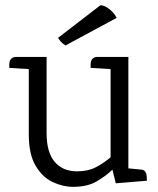

<svg xmlns="http://www.w3.org/2000/svg" viewBox="-20 -710 612 745"><path d="M478.1 -56.7 527 -52Q539.5 -51.2 544.1 -43.3Q548.7 -35.5 549.3 -25.6Q549.9 -15.7 549.9 -8.7L429.3 1.3L416.2 -51.5Q390.5 -26.7 354.6 -5.9Q318.6 15 263.3 15Q223.6 15 183.8 -3.9Q144.1 -22.8 117.9 -67.4Q91.7 -111.9 91.7 -187.9V-441.9L16.3 -446.6Q16.3 -450.6 16 -457.3Q15.7 -463.9 17.6 -471.4Q19.4 -478.9 25.7 -484Q32.1 -489.2 43.7 -489.2H160.8V-193.9Q160.8 -118.9 192.2 -82Q223.6 -45.2 279.1 -45.2Q320.9 -45.2 350.8 -60.5Q380.7 -75.8 409.1 -99.7V-441.9L331.8 -446.6Q331.8 -450.6 331.6 -457.3Q331.3 -463.9 333.1 -471.4Q334.9 -478.9 341.2 -484Q347.6 -489.2 359.3 -489.2H478.1ZM432.7 -640.7 234.4 -533.8Q223.5 -539.7 216.8 -547.5Q210.1 -555.4 205.1 -563L369.7 -689.7Q382.7 -689.1 395 -681.3Q407.3 -673.6 417.5 -662.6Q427.7 -651.7 432.7 -640.7Z"/></svg>

Font: Karma Variable Light
Style: Regular
Weight: 300
Designer: Joana Correia
Foundry: Indian Type Foundry
Version: Version 3.000